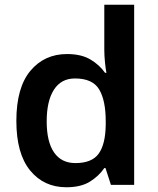

<svg xmlns="http://www.w3.org/2000/svg" viewBox="-20 -780 666 810"><path d="M260 10Q165 10 107 -61Q49 -132 49 -270Q49 -410 108 -481Q167 -552 263 -552Q323 -552 361.5 -529Q400 -506 423 -473H429Q426 -487 423 -516Q420 -545 420 -570V-760H546V0H448L425 -71H420Q397 -37 359 -13.5Q321 10 260 10ZM298 -92Q368 -92 396.5 -132Q425 -172 426 -253V-269Q426 -356 398.5 -402.5Q371 -449 296 -449Q238 -449 207.5 -401.5Q177 -354 177 -268Q177 -182 208 -137Q239 -92 298 -92Z"/></svg>

Font: Noto Sans Gujarati UI SemiBold
Style: Regular
Weight: 600
Designer: Jelle Bosma - Monotype Design Team, Universal Thirst
Foundry: Monotype Imaging Inc.
Version: Version 2.106; ttfautohint (v1.8.4.7-5d5b)